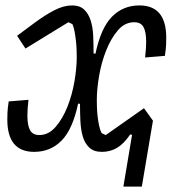

<svg xmlns="http://www.w3.org/2000/svg" viewBox="-20 -548 640 708"><path d="M467 -51 460 -52Q436 -17 411 -2.5Q386 12 356 12Q326 12 309.5 -3.5Q293 -19 285.5 -44Q278 -69 276.5 -101Q275 -133 275 -165L268 -166Q248 -71 207 -29.5Q166 12 106 12Q7 12 7 -107Q7 -116 7.5 -131.5Q8 -147 12 -174L85 -180Q83 -163 82 -148.5Q81 -134 81 -123Q81 -85 91 -67.5Q101 -50 125 -50Q159 -50 185 -80Q211 -110 228.5 -154Q246 -198 254.5 -247.5Q263 -297 263 -337Q263 -347 262.5 -363.5Q262 -380 260 -397.5Q258 -415 255 -431.5Q252 -448 247 -459L232 -466L74 -369L43 -416L109 -465Q147 -493 181 -510.5Q215 -528 246 -528Q274 -528 290 -513Q306 -498 314 -473.5Q322 -449 323.5 -418.5Q325 -388 325 -357V-351L332 -350Q352 -445 393 -486.5Q434 -528 494 -528Q593 -528 593 -409Q593 -400 592.5 -384Q592 -368 588 -342L515 -336Q517 -353 518 -367.5Q519 -382 519 -393Q519 -431 509 -448.5Q499 -466 475 -466Q440 -466 414.5 -436Q389 -406 371.5 -362Q354 -318 345.5 -268.5Q337 -219 337 -179Q337 -168 337.5 -152Q338 -136 340 -118.5Q342 -101 345.5 -84.5Q349 -68 355 -57L370 -50L511 -149L544 -103L503 140H435Z"/></svg>

Font: IBM Plex Mono
Style: Italic
Weight: 400
Italic angle: -9°
Monospace: yes
Designer: Mike Abbink, Paul van der Laan, Pieter van Rosmalen
Foundry: Bold Monday
Version: Version 2.3